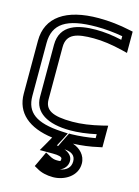

<svg xmlns="http://www.w3.org/2000/svg" viewBox="-136 -759 780 1079"><g transform="rotate(15 254.0 -220.0)"><path d="M303 -568C354 -568 410 -560 472 -545L504 -537V-569V-641V-661L484 -665C425 -678 362 -685 301 -685C111 -685 3 -611 3 -474V-166C3 -55 82 13 221 31C212 48 203 64 194 79L172 117H216H249C280 117 302 122 302 133C302 148 302 148 280 148C264 148 251 144 234 134L210 121L199 145L178 190L168 211L188 222C212 237 246 245 282 245C347 245 420 204 420 130C420 81 384 48 343 34C392 32 441 26 488 15L508 11V-9V-83V-115L476 -107C414 -92 358 -84 307 -84C189 -84 146 -110 146 -171V-475C146 -554 207 -568 303 -568ZM305 77C345 79 370 95 370 130C370 166 346 187 309 193C334 183 352 161 352 133C352 104 330 87 305 77ZM303 -618C202 -618 96 -594 96 -475V-171C96 -82 176 -34 307 -34C353 -34 404 -40 458 -52V-29C413 -21 368 -16 322 -15H307L300 -1L279 41L266 68C263 68 260 67 258 67C266 52 274 37 283 20L300 -14L262 -16C114 -24 53 -70 53 -166V-474C53 -585 126 -635 301 -635C353 -635 403 -630 454 -621V-600C400 -612 349 -618 303 -618Z"/></g></svg>

Font: Gamestation DisplayOutline
Style: Regular
Weight: 400
Designer: Jonas Hecksher
Foundry: Jonas Hecksher, Playtypeª, e-types AS
Version: Version 1.003